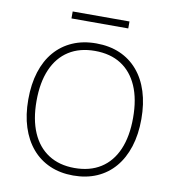

<svg xmlns="http://www.w3.org/2000/svg" viewBox="-93 -942 937 1032"><g transform="rotate(10 375.5 -426.0)"><path d="M375 8Q304 8 247 -17Q190 -42 150 -89Q110 -136 88.5 -202.5Q67 -269 67 -353Q67 -437 88 -503.5Q109 -570 149 -616.5Q189 -663 246 -688Q303 -713 375 -713Q447 -713 504 -688.5Q561 -664 601.5 -617Q642 -570 663 -503.5Q684 -437 684 -354Q684 -270 662.5 -203Q641 -136 601 -89Q561 -42 504 -17Q447 8 375 8ZM375 -33Q459 -33 518 -70.5Q577 -108 608 -179.5Q639 -251 639 -353Q639 -455 608 -526Q577 -597 518.5 -634.5Q460 -672 375 -672Q292 -672 233 -634.5Q174 -597 143 -525.5Q112 -454 112 -353Q112 -252 143 -180.5Q174 -109 233 -71Q292 -33 375 -33ZM220 -822V-860H530V-822Z"/></g></svg>

Font: Nunito Sans 12pt ExtraLight ExtraLight
Style: Regular
Weight: 250
Version: Version 3.101;gftools[0.9.27]